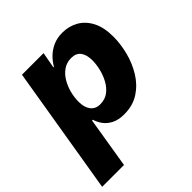

<svg xmlns="http://www.w3.org/2000/svg" viewBox="-222 -704 1059 1059"><g transform="rotate(-45 307.0 -174.5)"><path d="M-22.9 204.1 101.6 -545.9H270L252.9 -452.1H257.3Q271.5 -477.5 294.4 -500.5Q317.4 -523.4 349.4 -538.1Q381.3 -552.7 422.4 -552.7Q473.6 -552.7 515.4 -529.3Q557.1 -505.9 582 -458.3Q606.9 -410.6 606.9 -337.9Q606.9 -281.2 591.6 -220.9Q576.2 -160.6 544.4 -108.6Q512.7 -56.6 463.4 -24.4Q414.1 7.8 346.2 7.8Q302.2 7.8 272.7 -7.3Q243.2 -22.5 226.3 -45.7Q209.5 -68.8 202.6 -93.8H196.3L147.5 204.1ZM292 -125Q330.1 -125 356.7 -145.5Q383.3 -166 400.1 -197.8Q417 -229.5 424.8 -263.9Q432.6 -298.3 432.6 -327.1Q432.6 -370.6 414.6 -395Q396.5 -419.4 358.4 -419.4Q323.7 -419.4 297.1 -401.1Q270.5 -382.8 252.7 -353Q234.9 -323.2 225.8 -288.1Q216.8 -252.9 216.8 -219.7Q216.8 -175.8 236.1 -150.4Q255.4 -125 292 -125Z"/></g></svg>

Font: Inter ExtraBold
Style: Italic
Weight: 800
Italic angle: -9.3988°
Designer: Rasmus Andersson
Foundry: rsms
Version: Version 4.001;git-66647c0bb